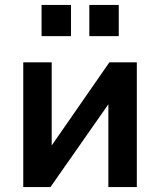

<svg xmlns="http://www.w3.org/2000/svg" viewBox="-20 -756 646 776"><path d="M74 0V-504H189V-148H175L422 -504H533V0H418V-356H433L184 0ZM341 -610V-736H460V-610ZM148 -610V-736H267V-610Z"/></svg>

Font: Nunitoga
Style: Bold
Weight: 700
Designer: Vernon Adams
Foundry: Vernon Adams
Version: Version 1.0